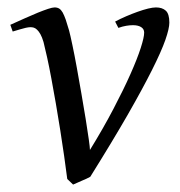

<svg xmlns="http://www.w3.org/2000/svg" viewBox="-20 -477 486 517"><path d="M436 -416Q436 -400.4 425.3 -369.6Q414.6 -338.9 389.6 -289.1Q364.7 -239.3 324 -168.2Q283.2 -97.2 223.1 -1Q218.8 1.5 212.9 4.2Q207 6.8 200.7 9.5Q194.3 12.2 188 15.1Q181.6 18.1 176.8 20L161.1 4.9Q157.7 -22.5 152.8 -56.4Q147.9 -90.3 142.3 -126.2Q136.7 -162.1 130.4 -198.2Q124 -234.4 118.2 -266.1Q112.3 -297.9 106.7 -323.2Q101.1 -348.6 97.2 -363.8Q93.3 -377 88.9 -384.8Q84.5 -392.6 79.8 -397Q75.2 -401.4 70.8 -402.6Q66.4 -403.8 62 -403.8Q57.1 -403.8 49.3 -402.1Q41.5 -400.4 33.7 -397.9Q24.9 -395.5 14.2 -392.1L7.8 -410.2Q28.3 -419.4 47.4 -428Q66.4 -436.5 82 -442.9Q97.7 -449.2 109.4 -453.1Q121.1 -457 127 -457Q134.3 -457 139.4 -453.9Q144.5 -450.7 148.7 -443.4Q152.8 -436 157 -424.1Q161.1 -412.1 166 -395Q169.4 -382.3 175 -355.5Q180.7 -328.6 186.8 -294.9Q192.9 -261.2 199.2 -224.9Q205.6 -188.5 210.7 -156.7Q215.8 -125 219 -102.3Q222.2 -79.6 222.2 -73.2Q258.3 -131.8 285.6 -184.1Q313 -236.3 331.3 -277.6Q349.6 -318.8 358.9 -347.7Q368.2 -376.5 368.2 -389.2Q368.2 -398.9 359.9 -404.1Q351.6 -409.2 337.9 -409.2Q329.6 -409.2 319.6 -407.5Q309.6 -405.8 298.8 -401.9L290 -418.9Q303.7 -426.3 319.6 -433.1Q335.4 -439.9 350.6 -445.3Q365.7 -450.7 378.7 -453.9Q391.6 -457 399.9 -457Q417 -457 426.5 -448.2Q436 -439.5 436 -416Z"/></svg>

Font: Gentium Plus Eur
Style: Italic
Weight: 400
Italic angle: -8°
Designer: J. Victor Gaultney, Annie Olsen, Iska Routamaa, Becca Hirsbrunner
Foundry: SIL International
Version: Version 5.000